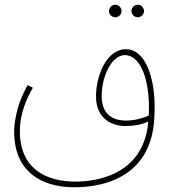

<svg xmlns="http://www.w3.org/2000/svg" viewBox="-20 -604 719 812"><path d="M563 -531C577 -531 589 -543 589 -557C589 -572 577 -584 563 -584C548 -584 536 -572 536 -557C536 -543 548 -531 563 -531ZM468 -531C482 -531 494 -543 494 -557C494 -572 482 -584 468 -584C453 -584 441 -572 441 -557C441 -543 453 -531 468 -531ZM294 188C404 188 578 155 623 -34C630 -64 634 -103 634 -151C634 -287 590 -396 513 -396C430 -396 386 -283 386 -196C386 -98 459 -71 509 -71C542 -71 578 -76 607 -90C606 -75 604 -62 602 -51C565 134 392 164 299 164C180 164 64 114 64 -50C64 -124 93 -188 119 -233L97 -244C42 -147 40 -66 40 -46C40 119 152 188 294 188ZM410 -198C410 -282 453 -371 508 -371C572 -371 610 -275 610 -148C610 -137 610 -126 609 -115C582 -103 546 -94 513 -94C473 -94 410 -108 410 -198Z"/></svg>

Font: Noto Sans Arabic UI XCn Th
Style: Regular
Weight: 100
Width: 2
Designer: Monotype Design Team, Nadine Chahine and Nizar Qandah
Foundry: Monotype Imaging Inc.
Version: Version 2.010